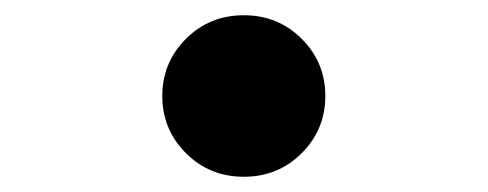

<svg xmlns="http://www.w3.org/2000/svg" viewBox="-20 -222 640 252"><path d="M300 10Q255 10 224 -21Q193 -52 193 -96Q193 -140 224 -171Q255 -202 300 -202Q345 -202 376 -171Q407 -140 407 -96Q407 -52 376 -21Q345 10 300 10Z"/></svg>

Font: Red Hat Mono
Style: Regular
Weight: 300
Monospace: yes
Designer: Pentagram, MCKL
Foundry: Pentagram, MCKL
Version: Version 1.023